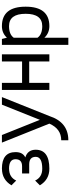

<svg xmlns="http://www.w3.org/2000/svg" viewBox="606 -1134 724 1976"><g transform="rotate(-90 968.0 -146.0)"><path d="M219.7 -488.3Q390.6 -488.3 390.6 -348.1Q390.6 -272.9 335.9 -247.6Q415 -223.1 415 -140.6Q415 0 219.7 0Q107.4 0 48.8 -97.7L97.7 -146.5Q132.3 -73.2 219.7 -73.2Q341.8 -73.2 341.8 -140.6Q341.8 -207.5 263.7 -207.5H170.9V-280.8H244.1Q317.4 -280.8 317.4 -348.1Q317.4 -415 219.7 -415V-414.6Q132.3 -414.6 97.7 -341.3L48.8 -390.1Q107.4 -487.8 219.7 -487.8Z M488.3 -488.3H566.4L722.7 -97.7L878.9 -488.3H957L761.7 0Q698.2 195.3 512.7 195.3V122.1Q630.4 122.1 683.6 0Z M1103.5 -488.3V-280.8H1323.2V-488.3H1396.5V0H1323.2V-207.5H1103.5V0H1030.3V-488.3Z M1687 -488.3Q1887.2 -488.3 1887.2 -244.1Q1887.2 0 1687 0Q1615.7 0 1567.4 -51.3V195.3H1494.1V-488.3H1555.2L1567.4 -439.5V-436.5Q1615.2 -488.3 1687 -488.3ZM1567.4 -122.1Q1601.6 -73.2 1687 -73.2Q1814 -73.2 1814 -244.1Q1814 -415 1687 -415Q1601.6 -415 1567.4 -366.2Z"/></g></svg>

Font: Sanitrixie
Style: Regular
Weight: 400
Designer: Jayvee D. Enaguas (Grand Chaos)
Version: Version 1.1 - 6/9/2013